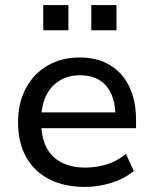

<svg xmlns="http://www.w3.org/2000/svg" viewBox="-20 -726 603 755"><path d="M314 9Q232 9 173 -21.5Q114 -52 82.5 -109Q51 -166 51 -245Q51 -320 81 -377.5Q111 -435 166 -467.5Q221 -500 293 -500Q363 -500 412.5 -470Q462 -440 488.5 -385Q515 -330 515 -254V-222H124V-284H451L434 -267Q434 -346 398 -388Q362 -430 295 -430Q248 -430 213.5 -408.5Q179 -387 160.5 -348Q142 -309 142 -255V-247Q142 -187 162 -147.5Q182 -108 221 -87.5Q260 -67 315 -67Q357 -67 398 -79Q439 -91 475 -121L506 -54Q470 -23 418 -7Q366 9 314 9ZM339 -607V-706H438V-607ZM150 -607V-706H249V-607Z"/></svg>

Font: Nunito Sans 10pt Medium
Style: Regular
Weight: 500
Designer: Vernon Adams
Foundry: Vernon Adams
Version: Version 3.101;gftools[0.9.27]